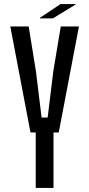

<svg xmlns="http://www.w3.org/2000/svg" viewBox="-20 -931 443 951"><path d="M157 0V-275H131L31 -800H122L158 -578L186 -349H216L244 -578L281 -800H371L271 -275H245V0ZM178 -840V-843L280 -911H355V-909L242 -840Z"/></svg>

Font: Big Shoulders Text Medium
Style: Regular
Weight: 500
Designer: Patric King
Foundry: XO Type Co
Version: Version 1.000; ttfautohint (v1.8.2)